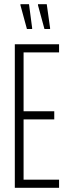

<svg xmlns="http://www.w3.org/2000/svg" viewBox="-20 -900 325 920"><path d="M51 0V-688H263V-649H93V-367H240V-328H93V-39H263V0ZM134 -761H109L78 -875V-880H119L134 -766ZM220 -761H193L162 -875V-880H204L220 -766Z"/></svg>

Font: Saira Ultra Condensed ExLight
Style: Regular
Weight: 200
Width: 1
Designer: Hector Gatti with collaboration of the Omnibus-Type team
Foundry: Omnibus-Type
Version: Version 1.001; ttfautohint (v1.8)